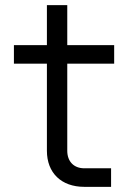

<svg xmlns="http://www.w3.org/2000/svg" viewBox="-20 -725 540 745"><path d="M411 0V-72H307C267 -72 241 -98 241 -140V-478H423V-550H241V-705H162V-550H34V-478H162V-140C162 -54 218 0 307 0Z"/></svg>

Font: Tekne LDO Light
Style: Regular
Weight: 300
Monospace: yes
Designer: Alessio Laiso, Mario Rullo, Paolo Rosset
Foundry: Alessio Laiso
Version: Version 1.000;hotconv 1.0.109;makeotfexe 2.5.65596